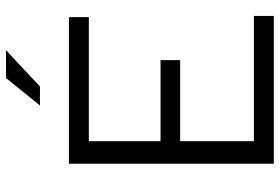

<svg xmlns="http://www.w3.org/2000/svg" viewBox="-170 -786 955 656"><g transform="rotate(-90 308.0 -457.5)"><path d="M77 0V-700H578V-632H154V-387H431V-320H154V-68H582V0ZM276 -799 370 -915H465L341 -799Z"/></g></svg>

Font: Red Hat Display VF
Style: Regular
Weight: 300
Designer: Pentagram, MCKL
Foundry: Pentagram, MCKL
Version: Version 1.023